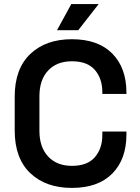

<svg xmlns="http://www.w3.org/2000/svg" viewBox="-20 -906 683 940"><path d="M332 14Q204 14 128 -58.5Q52 -131 52 -267V-433Q52 -569 128 -641.5Q204 -714 332 -714Q460 -714 529.5 -644Q599 -574 599 -452V-446H481V-455Q481 -521 444.5 -563.5Q408 -606 332 -606Q258 -606 215.5 -560.5Q173 -515 173 -435V-265Q173 -186 215.5 -140Q258 -94 332 -94Q408 -94 444.5 -136.5Q481 -179 481 -245V-262H599V-248Q599 -126 529.5 -56Q460 14 332 14ZM259 -758 329 -886H463L363 -758Z"/></svg>

Font: Space Grotesk Light SemiBold
Style: Regular
Weight: 600
Version: Version 2.000